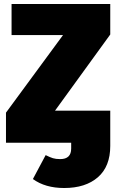

<svg xmlns="http://www.w3.org/2000/svg" viewBox="-20 -716 588 963"><path d="M533 -543 256 -161H533V16Q533 119 471 173Q409 227 302 227Q207 227 145 182L209 62Q231 73 245.5 77.5Q260 82 282 82Q337 82 337 29V0H10V-151L296 -540H38V-696H533Z"/></svg>

Font: Fira Sans Black
Style: Regular
Weight: 900
Designer: Carrois Corporate & Edenspiekermann AG
Foundry: Carrois Corporate GbR & Edenspiekermann AG
Version: Version 4.203